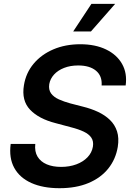

<svg xmlns="http://www.w3.org/2000/svg" viewBox="-20 -968 687 999"><path d="M289.6 11.2Q203.6 11.2 143.1 -15.9Q82.5 -43 54.2 -94.5Q25.9 -146 35.6 -219.2H163.6Q159.2 -179.7 175.3 -153.1Q191.4 -126.5 223.1 -113Q254.9 -99.6 297.9 -99.6Q341.3 -99.6 377 -112.8Q412.6 -126 435.3 -149.7Q458 -173.3 463.4 -205.1Q467.8 -232.9 455.3 -251.5Q442.9 -270 415.8 -283Q388.7 -295.9 348.1 -306.2L270 -327.1Q181.6 -349.6 136.5 -397.2Q91.3 -444.8 104.5 -524.4Q114.7 -588.4 155 -636.5Q195.3 -684.6 257.8 -711.2Q320.3 -737.8 397.5 -737.8Q475.6 -737.8 531.7 -710.7Q587.9 -683.6 615.2 -635.3Q642.6 -586.9 633.8 -523.4H508.8Q512.2 -572.8 479.5 -600.1Q446.8 -627.4 386.7 -627.4Q345.7 -627.4 313.5 -614.7Q281.2 -602.1 261.2 -580.1Q241.2 -558.1 236.3 -530.3Q231.9 -501 245.8 -481.9Q259.8 -462.9 286.4 -450.9Q313 -439 345.2 -430.2L411.6 -413.1Q453.6 -402.8 489.7 -386Q525.9 -369.1 551.8 -344.2Q577.6 -319.3 588.9 -284.7Q600.1 -250 592.8 -203.6Q582 -139.2 543.2 -90.8Q504.4 -42.5 440.2 -15.6Q376 11.2 289.6 11.2ZM360.8 -804.2 455.6 -947.8H579.1L453.1 -804.2Z"/></svg>

Font: Inter 18pt SemiBold
Style: Italic
Weight: 600
Italic angle: -9.3988°
Designer: Rasmus Andersson
Foundry: rsms
Version: Version 4.001;git-66647c0bb